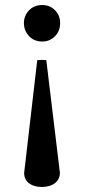

<svg xmlns="http://www.w3.org/2000/svg" viewBox="-20 -501 359 763"><path d="M76 186 128 -262Q146 -264 164 -262L218 185Q218 212 198 227Q178 242 146 242Q115 242 95.5 227.5Q76 213 76 186ZM219 -409Q219 -378 198.5 -357Q178 -336 148 -336Q115 -336 95 -358Q75 -380 75 -409Q75 -438 95 -459.5Q115 -481 148 -481Q178 -481 198.5 -460.5Q219 -440 219 -409Z"/></svg>

Font: Tiro Bangla
Style: Regular
Weight: 400
Designer: Bangla: John Hudson & Fiona Ross. Latin: John Hudson.
Foundry: Tiro Typeworks Ltd.
Version: Version 1.60